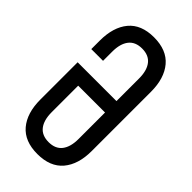

<svg xmlns="http://www.w3.org/2000/svg" viewBox="-225 -765 830 830"><g transform="rotate(45 190.0 -350.0)"><path d="M30.8 -397H268.1V-535.2Q268.1 -583.5 247.6 -609.9Q227.1 -636.2 186 -636.2Q145 -636.2 124.5 -609.9Q104 -583.5 104 -535.2V-479H32.2V-530.8Q32.2 -613.3 71.3 -660.2Q110.4 -707 188 -707Q266.1 -707 305.7 -659.9Q345.2 -612.8 345.2 -530.8V-168.9Q345.2 -86.9 305.7 -40Q266.1 6.8 188 6.8Q109.9 6.8 70.3 -40Q30.8 -86.9 30.8 -168.9ZM104 -327.1V-165Q104 -116.7 124.5 -90.3Q145 -64 186 -64Q227.1 -64 247.6 -90.3Q268.1 -116.7 268.1 -165V-327.1Z"/></g></svg>

Font: Bebas Neue Regular
Style: Regular
Weight: 400
Designer: Ryoichi Tsunekawa
Foundry: Ryoichi Tsunekawa
Version: Version 001.003